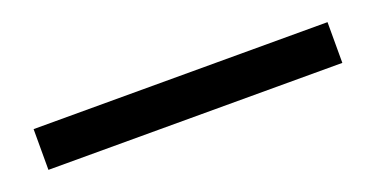

<svg xmlns="http://www.w3.org/2000/svg" viewBox="-21 -25 606 310"><g transform="rotate(-20 282.5 130.0)"><path d="M30 165V95H535V165Z"/></g></svg>

Font: IBM Plex Sans Arabic
Style: Regular
Weight: 400
Designer: Mike Abbink, Paul van der Laan, Pieter van Rosmalen, Wael Morcos, Khajak Apelian
Foundry: Bold Monday
Version: Version 1.005